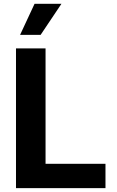

<svg xmlns="http://www.w3.org/2000/svg" viewBox="-20 -979 607 999"><path d="M63.2 0H528.8V-126.8H217V-727.3H63.2ZM84.5 -797.6H191.4L299.7 -959.2H159.8Z"/></svg>

Font: GiG Sans
Style: Bold
Weight: 700
Designer: Andreas Faust
Version: Version 1.100;FEAKit 1.0